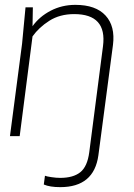

<svg xmlns="http://www.w3.org/2000/svg" viewBox="-20 -560 550 790"><path d="M444.8 -375 384.8 79.1Q366.7 210 228 210Q185.1 210 160.2 199.2L165 163.1Q171.9 166 191.4 168.9Q210.9 171.9 228 171.9Q281.2 171.9 310.3 148.7Q339.4 125.5 347.2 66.9L403.8 -370.1Q420.9 -502 285.2 -502Q226.1 -502 183.1 -474.6Q140.1 -447.3 113.8 -410.2L61 0H21L70.8 -379.9L85 -529.8H115.2L113.8 -452.1Q142.1 -491.7 188.5 -515.9Q234.9 -540 290 -540Q374 -540 414.3 -496.1Q454.6 -452.1 444.8 -375Z"/></svg>

Font: Cooper Hewitt
Style: Light Italic
Weight: 704
Designer: Village Type and Design LLC
Foundry: Cooper Hewitt Smithsonian Design Museum
Version: 1.000